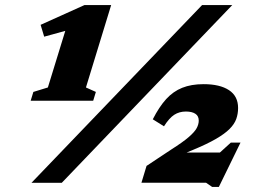

<svg xmlns="http://www.w3.org/2000/svg" viewBox="-20 -718 1022 754"><path d="M103.5 0 773.5 -698H892L222.5 0ZM766 -48.5 886.5 -158H924.5L839.5 16H813L789 -0.5H535.5L555.5 -66.5L652 -130.5Q698.5 -160 721.5 -180Q744.5 -200 752.5 -215Q760.5 -230 760.5 -244.5Q760.5 -262.5 747.2 -271.2Q734 -280 710 -280Q684 -280 664.2 -267.2Q644.5 -254.5 624 -222L580 -249.5Q605 -298.5 632.5 -328.8Q660 -359 695.5 -373.2Q731 -387.5 779.5 -387.5Q843.5 -387.5 879.2 -364Q915 -340.5 915 -294Q915 -271 907.8 -250.8Q900.5 -230.5 881.5 -211.5Q862.5 -192.5 827.5 -172.2Q792.5 -152 737 -129L651.5 -93.5L667.5 -119H892.5ZM168 -374.5 258 -667 279 -608.5 153.5 -574 139.5 -620.5 311.5 -698H416.5L317.5 -374.5L356.5 -357L346 -322.5H100.5L111 -357Z"/></svg>

Font: Newsreader 9pt ExtraBold
Style: Italic
Weight: 800
Italic angle: -17°
Designer: Hugues Gentile
Foundry: Production Type
Version: Version 1.003